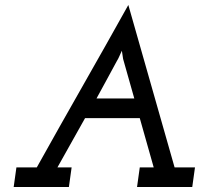

<svg xmlns="http://www.w3.org/2000/svg" viewBox="-20 -752 828 772"><path d="M46 -79H128Q220 -244 312 -405.5Q404 -567 496 -732Q543 -567 589 -405.5Q635 -244 682 -79H764L753 0H531L542 -79H598Q584 -129 570 -178Q556 -227 542 -277H322L211 -79H268L257 0H35ZM368 -356H520L475 -515L470 -548Q458 -521 456 -517.5Q454 -514 449 -505Q434 -478 410 -433Q386 -388 368 -356Z"/></svg>

Font: Josefin Slab
Style: Bold Italic
Weight: 700
Italic angle: -12°
Designer: Santiago Orozco
Foundry: Typemade
Version: Version 2.000